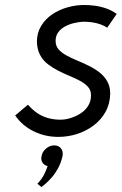

<svg xmlns="http://www.w3.org/2000/svg" viewBox="-20 -532 488 770"><path d="M130 205 146 218Q152 214 163.5 204Q175 194 188.5 178.5Q202 163 213.5 141.5Q225 120 231 93Q234 75 224.5 63Q215 51 197 51Q180 51 165 63.5Q150 76 147 93Q143 108 150 119.5Q157 131 171 134Q166 150 156.5 168.5Q147 187 130 205ZM410 -421 448 -476Q429 -490 406.5 -498Q384 -506 361 -509Q338 -512 317 -512Q284 -512 250.5 -502.5Q217 -493 189.5 -474.5Q162 -456 145 -428Q128 -400 128 -364Q129 -334 140.5 -312Q152 -290 171.5 -275Q191 -260 213.5 -248.5Q236 -237 259 -227.5Q282 -218 301.5 -207.5Q321 -197 333 -183.5Q345 -170 345 -150Q345 -126 333.5 -107.5Q322 -89 303 -77Q284 -65 263 -58.5Q242 -52 223 -52Q195 -52 171 -59Q147 -66 128 -79.5Q109 -93 92 -112L41 -69Q68 -29 114 -6Q160 17 214 17Q252 17 288.5 5.5Q325 -6 355 -28.5Q385 -51 403 -83Q421 -115 422 -156Q422 -185 410 -206Q398 -227 378.5 -242Q359 -257 335.5 -268.5Q312 -280 289 -289.5Q266 -299 246 -310Q226 -321 214.5 -334.5Q203 -348 203 -368Q203 -388 213.5 -402.5Q224 -417 241 -426Q258 -435 277 -439.5Q296 -444 314 -445Q332 -445 349.5 -442.5Q367 -440 382.5 -434.5Q398 -429 410 -421Z"/></svg>

Font: Advent Pro Medium
Style: Italic
Weight: 500
Italic angle: -12°
Version: Version 3.000